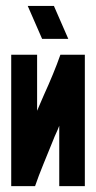

<svg xmlns="http://www.w3.org/2000/svg" viewBox="-20 -634 326 652"><path d="M18.1 -2V-448.2H106V-257.8Q111.8 -272 117.4 -284.4Q123 -296.9 128.9 -311Q145 -346.2 159.4 -381.1Q173.8 -416 185.1 -448.2H268.1V-2H181.2V-207Q176.3 -193.8 170.7 -181.9Q165 -169.9 160.2 -157.2Q143.1 -115.2 127 -75.7Q110.8 -36.1 99.1 -2ZM74.2 -613.8H163.1L211.9 -502H123Z"/></svg>

Font: Fundamental  Brigade Condensed
Style: Regular
Weight: 400
Width: 3
Designer: Peter Wiegel, original typeface by Carl Albert Fahrenwaldt 1901
Foundry: Peter Wiegel
Version: Version 0.000 2012 initial release